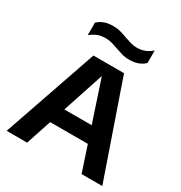

<svg xmlns="http://www.w3.org/2000/svg" viewBox="-183 -921 992 1052"><g transform="rotate(30 313.0 -395.0)"><path d="M10.5 0 216 -595H409.5L615.5 0H484.5L305 -542H319L140 0ZM150 -160.5 178.5 -259.5H446.5L475 -160.5ZM396 -673Q370 -673 348 -679.5Q326 -686 305 -693.5Q286 -700.5 267 -705.8Q248 -711 228 -711Q198.5 -711 176.8 -702.5Q155 -694 133 -676V-755Q151.5 -772.5 174.8 -781Q198 -789.5 230 -789.5Q256 -789.5 278.2 -783.2Q300.5 -777 321 -769Q340.5 -762.5 359.2 -756.8Q378 -751 398 -751Q427.5 -751 449.5 -759.8Q471.5 -768.5 493 -786.5V-707.5Q474.5 -690 451.2 -681.5Q428 -673 396 -673Z"/></g></svg>

Font: Encode Sans SC Condensed Thin SemiBold
Style: Regular
Weight: 600
Version: Version 3.002